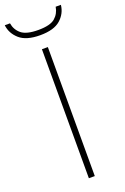

<svg xmlns="http://www.w3.org/2000/svg" viewBox="-211 -983 672 1035"><g transform="rotate(-20 125.0 -465.0)"><path d="M108 0V-740H142V0ZM126 -814Q46.5 -814 8 -848Q-30.5 -882 -36 -930H-6Q0 -892 29 -868Q58 -844 126 -844Q194.5 -844 222.2 -868Q250 -892 256 -930H286Q281 -881.5 243.2 -847.8Q205.5 -814 126 -814Z"/></g></svg>

Font: Encode Sans Exp Th
Style: Regular
Weight: 100
Width: 7
Designer: Multiple Designers
Foundry: Impallari Type
Version: Version 3.002; ttfautohint (v1.8.3) -l 8 -r 50 -G 200 -x 14 